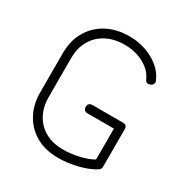

<svg xmlns="http://www.w3.org/2000/svg" viewBox="-168 -846 948 991"><g transform="rotate(30 305.5 -351.0)"><path d="M314 13Q239 13 183.5 -18Q128 -49 97 -105Q66 -161 66 -235V-467Q66 -542 98 -597.5Q130 -653 187.5 -684Q245 -715 322 -715Q375 -715 421.5 -698.5Q468 -682 502.5 -653Q537 -624 553 -585Q558 -575 553 -565.5Q548 -556 538 -553Q516 -543 506 -566Q487 -610 436.5 -637.5Q386 -665 322 -665Q260 -665 213.5 -640.5Q167 -616 141.5 -571.5Q116 -527 116 -467V-235Q116 -176 140.5 -131Q165 -86 209.5 -61.5Q254 -37 314 -37Q361 -37 409 -48Q457 -59 489 -78V-262H333Q307 -262 307 -287Q307 -312 333 -312H515Q539 -312 539 -287V-64Q539 -50 528 -42Q490 -17 431 -2Q372 13 314 13Z"/></g></svg>

Font: Kurewa Gothic CJK TC Regular
Style: Regular
Weight: 400
Designer: Max Yao
Foundry: Max-Everyday
Version: Version 1.071; ttfautohint (v1.8.3)